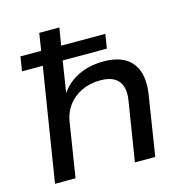

<svg xmlns="http://www.w3.org/2000/svg" viewBox="-104 -804 877 903"><g transform="rotate(-15 334.0 -352.5)"><path d="M54 0 142 -551H41L52 -621H153L166 -705H264L250 -620H465L454 -551H239L212 -379H203Q236 -438 293 -467.5Q350 -497 422 -497Q487 -497 527 -473Q567 -449 582.5 -403.5Q598 -358 588 -292L542 0H443L489 -288Q496 -330 486.5 -358Q477 -386 452 -400.5Q427 -415 385 -415Q334 -415 293.5 -395.5Q253 -376 228 -342.5Q203 -309 196 -266L154 0Z"/></g></svg>

Font: Nunito Sans 10pt SemiExpanded Medium
Style: Italic
Weight: 500
Width: 6
Italic angle: -9°
Designer: Vernon Adams
Foundry: Vernon Adams
Version: Version 3.101;gftools[0.9.27]